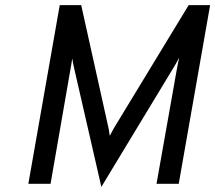

<svg xmlns="http://www.w3.org/2000/svg" viewBox="-20 -720 843 752"><path d="M377 12 271 -450Q269 -458.5 266.8 -469.2Q264.5 -480 263 -491Q261.5 -481.5 259.5 -469.5Q257.5 -457.5 256 -449L178 0H91L214 -700H298L400 -241Q403 -228.5 405.8 -214.8Q408.5 -201 410 -188Q415.5 -199.5 423.2 -213Q431 -226.5 437 -236L719 -700H803L680 0H593L673 -451Q674.5 -459.5 677.5 -474.2Q680.5 -489 682 -495Q677.5 -485.5 670.5 -473.2Q663.5 -461 659 -454Z"/></svg>

Font: Overpass
Style: Italic
Weight: 400
Italic angle: -10°
Designer: Delve Withrington, Dave Bailey, Thomas Jockin
Foundry: Delve Fonts LLC
Version: Version 4.000